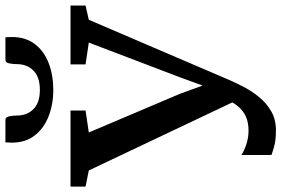

<svg xmlns="http://www.w3.org/2000/svg" viewBox="-200 -838 1038 708"><g transform="rotate(-90 319.0 -484.0)"><path d="M192.5 14.5Q160.5 14.5 139.5 9.5Q118.5 4.5 101.5 -2V-113Q115.5 -103 140.5 -94.8Q165.5 -86.5 191 -86.5Q220.5 -86.5 242.5 -96Q264.5 -105.5 281 -125.5Q297.5 -145.5 310.5 -175.5L310 -115.5L44.5 -675.5L-15 -687.5V-743H265.5V-687.5L184.5 -675.5L327.5 -338.5L378 -199.5H337L388 -339.5L516 -675.5L435.5 -687.5V-743H652.5V-687.5L600 -675.5L377 -155Q367.5 -133 352.2 -103.8Q337 -74.5 315.2 -47.8Q293.5 -21 263.2 -3.2Q233 14.5 192.5 14.5ZM231 -983Q241.5 -983 244.2 -968.5Q247 -954 247 -940.5Q247 -903.5 270.5 -879.8Q294 -856 341.5 -856Q389 -856 412.8 -879.8Q436.5 -903.5 436.5 -940.5Q436.5 -954 439.2 -968.5Q442 -983 451.5 -983H535.5Q536 -977.5 536.2 -971.5Q536.5 -965.5 536.5 -959.5Q536.5 -908.5 510.5 -874.5Q484.5 -840.5 440.2 -823.5Q396 -806.5 341.5 -806.5Q288.5 -806.5 244.2 -823.8Q200 -841 173.5 -875Q147 -909 147 -959.5Q147 -965.5 147.5 -971.5Q148 -977.5 148 -983Z"/></g></svg>

Font: Merriweather SemiBold
Style: Regular
Weight: 600
Version: Version 2.100